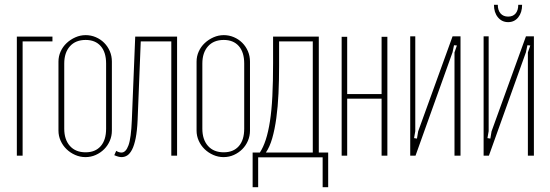

<svg xmlns="http://www.w3.org/2000/svg" viewBox="-20 -647 2285 798"><path d="M50 -495H198V-475H74V0H50Z M336 -501Q358 -501 378 -492.5Q398 -484 413 -469Q428 -454 436.5 -434Q445 -414 445 -391V-104Q445 -82 436.5 -62Q428 -42 413 -27Q398 -12 378 -3Q358 6 335 6Q313 6 292.5 -3Q272 -12 256.5 -27Q241 -42 232 -62Q223 -82 223 -104V-391Q223 -413 232 -433Q241 -453 257 -468Q273 -483 293.5 -492Q314 -501 336 -501ZM336 -481Q294 -481 270.5 -454.5Q247 -428 247 -383V-112Q247 -67 270.5 -40.5Q294 -14 336 -14Q376 -14 398.5 -39.5Q421 -65 421 -112V-383Q421 -430 398.5 -455.5Q376 -481 336 -481Z M463 -20Q474 -13 485 -13Q503 -13 514 -43Q525 -73 528 -149L542 -495H716V0H692V-475H565L552 -149Q550 -103 544 -73Q538 -43 529 -25.5Q520 -8 509 -1Q498 6 485 6Q473 6 455 -2Z M910 -501Q932 -501 952 -492.5Q972 -484 987 -469Q1002 -454 1010.5 -434Q1019 -414 1019 -391V-104Q1019 -82 1010.5 -62Q1002 -42 987 -27Q972 -12 952 -3Q932 6 909 6Q887 6 866.5 -3Q846 -12 830.5 -27Q815 -42 806 -62Q797 -82 797 -104V-391Q797 -413 806 -433Q815 -453 831 -468Q847 -483 867.5 -492Q888 -501 910 -501ZM910 -481Q868 -481 844.5 -454.5Q821 -428 821 -383V-112Q821 -67 844.5 -40.5Q868 -14 910 -14Q950 -14 972.5 -39.5Q995 -65 995 -112V-383Q995 -430 972.5 -455.5Q950 -481 910 -481Z M1030 131V-13H1060Q1074 -34 1084.5 -66Q1095 -98 1102 -143Q1109 -188 1112 -247.5Q1115 -307 1115 -384V-495H1305V-13H1344V131H1321V7H1053V131ZM1280 -13V-475H1140V-373Q1140 -314 1137.5 -259Q1135 -204 1128.5 -156.5Q1122 -109 1111.5 -72.5Q1101 -36 1085 -13Z M1423 -494V-256H1566V-494H1590V0H1566V-237H1423V0H1400V-494Z M1894 -496V0H1869V-429L1879 -458L1867 -459L1861 -430L1707 0H1685V-496H1706V-102L1701 -73L1713 -71L1718 -101L1861 -496Z M2199 -496V0H2174V-429L2184 -458L2172 -459L2166 -430L2012 0H1990V-496H2011V-102L2006 -73L2018 -71L2023 -101L2166 -496ZM2134 -627H2150Q2150 -595 2134 -575Q2118 -555 2092 -555Q2066 -555 2049.5 -575Q2033 -595 2033 -627H2049Q2049 -604 2060.5 -591Q2072 -578 2092 -578Q2112 -578 2123 -591Q2134 -604 2134 -627Z"/></svg>

Font: Moniqa Thin Paragraph
Style: Regular
Weight: 100
Designer: Rajesh Rajput
Foundry: Rajesh Rajput
Version: Version 1.000